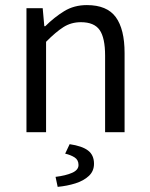

<svg xmlns="http://www.w3.org/2000/svg" viewBox="-20 -517 585 751"><path d="M83.5 0V-484.9H147L153.3 -414.6H157.2Q191.9 -449.2 230.7 -473.1Q269.5 -497.1 319.8 -497.1Q398.4 -497.1 432.9 -450Q467.3 -402.8 467.3 -309.6V0H391.1V-299.3Q391.1 -368.7 369.9 -399.4Q348.6 -430.2 296.4 -430.2Q258.3 -430.2 228 -410.9Q197.8 -391.6 160.2 -353.5V0ZM205.6 213.9 197.3 174.8Q237.3 169.9 262.2 158.9Q287.1 147.9 287.1 128.4Q287.1 108.4 271.7 98.6Q256.3 88.9 234.9 84L252.4 46.9Q301.8 54.2 324.7 72Q347.7 89.8 347.7 123.5Q347.7 152.3 327.6 171.1Q307.6 189.9 275.1 200.2Q242.7 210.4 205.6 213.9Z"/></svg>

Font: Varta Light
Style: Regular
Weight: 400
Version: Version 1.004